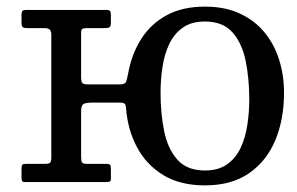

<svg xmlns="http://www.w3.org/2000/svg" viewBox="-20 -550 896 580"><path d="M465 -270Q465 -309 470.8 -347.2Q476.5 -385.5 491 -416.5Q505.5 -447.5 531.8 -466.2Q558 -485 599 -485Q653.5 -485 682.5 -452Q711.5 -419 722.2 -365.5Q733 -312 733 -250Q733 -211 727.2 -172.8Q721.5 -134.5 707 -103.5Q692.5 -72.5 666.2 -53.8Q640 -35 599 -35Q544.5 -35 515.5 -68Q486.5 -101 475.8 -154.5Q465 -208 465 -270ZM135 -74.5Q135 -61.5 131 -58.2Q127 -55 115 -55H57.5Q49.5 -55 47.2 -52Q45 -49 45 -40.5V-15.5Q45 -7.5 46.5 -3.8Q48 0 56 0H299.5Q308 0 311.5 -1.5Q315 -3 315 -11V-40Q315 -48.5 312.8 -51.8Q310.5 -55 302 -55H243Q230 -55 227.5 -59.8Q225 -64.5 225 -77.5V-214Q225 -232.5 233 -236.2Q241 -240 258.5 -240H341.5Q354 -240 357.2 -236Q360.5 -232 361 -221Q366 -157.5 394 -105Q422 -52.5 473 -21.2Q524 10 599 10Q679.5 10 732.5 -26.8Q785.5 -63.5 811.8 -126.8Q838 -190 838 -270Q838 -322.5 823.2 -369.5Q808.5 -416.5 778.8 -452.5Q749 -488.5 704.2 -509.2Q659.5 -530 599 -530Q531.5 -530 483.5 -504Q435.5 -478 406.2 -431.8Q377 -385.5 366.5 -325Q364 -312 361 -303.5Q358 -295 341.5 -295H246.5Q231.5 -295 228.2 -300Q225 -305 225 -319V-451Q225 -460.5 228.8 -462.8Q232.5 -465 242 -465H297Q307 -465 311 -467.8Q315 -470.5 315 -481V-504Q315 -513.5 312.5 -516.8Q310 -520 301 -520H59Q50.5 -520 47.8 -517Q45 -514 45 -505V-482Q45 -471 48.8 -468Q52.5 -465 62.5 -465H114Q125.5 -465 130.2 -460.5Q135 -456 135 -444.5Z"/></svg>

Font: Besley
Style: Regular
Weight: 400
Designer: Owen Earl
Foundry: indestructible type*
Version: Version 4.000